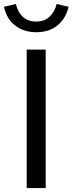

<svg xmlns="http://www.w3.org/2000/svg" viewBox="-54 -951 367 971"><path d="M0 0ZM81 0V-700H177V0ZM130 -842Q169 -842 195 -865Q221 -888 233 -931Q248 -927 263 -923.5Q278 -920 293 -917Q278 -855 235.5 -821.5Q193 -788 130 -788Q67 -788 23.5 -821Q-20 -854 -34 -917Q-19 -920 -4 -923.5Q11 -927 26 -931Q37 -888 62.5 -865Q88 -842 130 -842Z"/></svg>

Font: Rosa Sans
Style: Regular
Weight: 400
Designer: Pentagram / MCKL
Foundry: Pentagram / MCKL
Version: Version 1.005;September 16, 2019;FontCreator 11.5.0.2425 64-